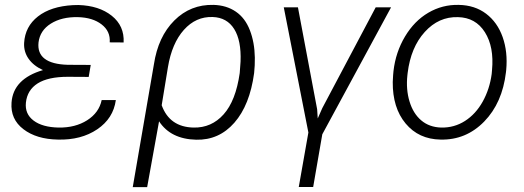

<svg xmlns="http://www.w3.org/2000/svg" viewBox="-20 -558 2132 781"><path d="M26.9 -140.6Q33.7 -237.3 154.8 -272.9Q116.2 -290.5 96.2 -319.1Q76.2 -347.7 78.1 -383.3Q82 -450.2 134.5 -491.2Q187 -532.2 276.9 -537.1L298.8 -537.6Q382.8 -535.2 434.6 -493.9Q486.3 -452.6 482.9 -385.3L426.3 -385.7Q429.7 -430.7 393.3 -458.7Q356.9 -486.8 296.9 -488.3Q231 -489.7 186.8 -461.9Q142.6 -434.1 136.7 -385.3Q127.4 -298.3 255.4 -294.4L349.1 -293.9L340.8 -245.1L255.9 -245.6Q175.8 -245.6 133.3 -218.8Q90.8 -191.9 85.4 -140.6Q80.6 -94.7 116.5 -67.6Q152.3 -40.5 218.3 -39.1Q286.1 -38.1 334.5 -68.8Q382.8 -99.6 393.6 -150.9H451.2Q440.9 -76.2 375.5 -32Q310.1 12.2 215.8 9.8Q128.4 8.3 75.2 -32.5Q22 -73.2 26.9 -140.6Z M606 -295.9Q623 -408.7 689 -474.6Q754.9 -540.5 848.6 -538.1Q901.4 -536.6 939.2 -510.7Q977.1 -484.9 996.3 -435.3Q1015.6 -385.7 1016.6 -323.7Q1017.1 -291.5 1013.7 -260.7Q996.1 -130.4 933.3 -58.8Q870.6 12.7 777.8 10.3Q674.3 7.8 627 -64.5L578.6 203.1H520ZM637.7 -129.9Q669.9 -41 767.6 -39.1Q840.3 -37.6 889.6 -92.8Q939 -147.9 955.1 -260.7L958.5 -307.6Q961.9 -393.1 932.6 -439.9Q903.3 -486.8 845.2 -488.8Q776.9 -491.2 728 -436.5Q679.2 -381.8 663.1 -284.7Z M1508.3 -528.3H1570.8L1291 -11.7L1253.9 202.6H1195.3L1234.4 -19L1134.3 -528.3H1191.9L1270 -113.8L1272.5 -76.2L1291 -118.2Z M1580.6 -269Q1589.4 -345.7 1627.4 -409.4Q1665.5 -473.1 1722.4 -506.3Q1779.3 -539.6 1845.7 -538.1Q1911.1 -537.1 1957.3 -502.2Q2003.4 -467.3 2024.7 -407Q2045.9 -346.7 2039.1 -273.4L2038.1 -264.2Q2023.4 -139.2 1949.5 -63.5Q1875.5 12.2 1772 9.8Q1683.1 8.3 1629.9 -55.7Q1576.7 -119.6 1577.6 -224.6L1579.1 -252.4ZM1637.2 -252.4Q1630.9 -194.3 1645.8 -145.3Q1660.6 -96.2 1693.4 -68.4Q1726.1 -40.5 1774.9 -39.1Q1827.6 -38.1 1871.3 -65.9Q1915 -93.8 1943.4 -144.5Q1971.7 -195.3 1980 -256.8L1981.4 -272.9Q1990.2 -367.2 1952.4 -427Q1914.6 -486.8 1842.8 -488.3Q1764.6 -490.7 1707.8 -428Q1650.9 -365.2 1638.2 -261.2Z"/></svg>

Font: RobotoInd Light
Style: Italic
Weight: 300
Italic angle: -12°
Designer: Google
Version: Version 2.001151; 2014